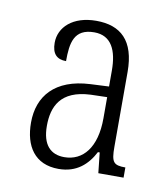

<svg xmlns="http://www.w3.org/2000/svg" viewBox="-51 -763 372 427"><g transform="rotate(10 135.5 -549.5)"><path d="M108 -380C149 -380 173 -403 188 -432H192L197 -386H254V-409C227 -409 222 -415 222 -450V-619C222 -690 189 -719 134 -719C81 -719 51 -690 51 -655C51 -630 62 -619 83 -619C83 -660 88 -693 134 -693C173 -693 187 -661 187 -616V-580L145 -578C66 -574 30 -531 30 -471C30 -418 54 -380 108 -380ZM116 -408C85 -408 66 -427 66 -470C66 -513 82 -552 150 -555L187 -556V-508C187 -442 158 -408 116 -408Z"/></g></svg>

Font: Noto Serif Georgian ExtraCondensed ExtraLight
Style: Regular
Weight: 200
Width: 2
Designer: Monotype Design Team, Akaki Razmadze
Foundry: Google LLC
Version: Version 2.003